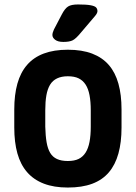

<svg xmlns="http://www.w3.org/2000/svg" viewBox="-20 -830 610 861"><path d="M525 -339Q525 -405 511 -455Q497 -505 468 -538.5Q439 -572 393.5 -589.5Q348 -607 284 -607Q222 -607 176.5 -590Q131 -573 101.5 -539Q72 -505 58 -455Q44 -405 44 -339V-258Q44 -192 58 -142Q72 -92 101.5 -58Q131 -24 176.5 -6.5Q222 11 284 11Q348 11 393.5 -6Q439 -23 468 -57Q497 -91 511 -141.5Q525 -192 525 -258ZM183 -262V-335Q183 -374 188 -402.5Q193 -431 204.5 -450Q216 -469 236 -478.5Q256 -488 284 -488Q314 -488 333 -478.5Q352 -469 364 -450.5Q376 -432 381.5 -403Q387 -374 387 -335V-262Q387 -223 381.5 -194Q376 -165 364 -146Q352 -127 333 -117.5Q314 -108 284 -108Q255 -108 235.5 -117Q216 -126 205 -144.5Q194 -163 189 -192Q184 -221 183 -262ZM417 -780Q417 -790 411 -796.5Q405 -803 386 -806.5Q367 -810 330 -810Q300 -810 285.5 -801Q271 -792 257 -765L222 -698Q215 -683 215 -673Q215 -661 227.5 -651.5Q240 -642 264 -642Q292 -642 306.5 -649.5Q321 -657 343 -684L406 -758Q412 -765 414.5 -770.5Q417 -776 417 -780Z"/></svg>

Font: Beiruti ExtraBold
Style: Regular
Weight: 800
Designer: Arlette Boutros
Foundry: Boutros
Version: Version 1.41